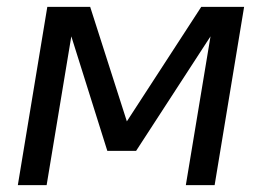

<svg xmlns="http://www.w3.org/2000/svg" viewBox="-20 -540 790 560"><path d="M32 0 118 -520H243L350 -186L567 -520H692L606 0H522L594 -434L377 -100H293L188 -434L116 0Z"/></svg>

Font: Iosevka Custom Oblique
Style: Regular
Weight: 400
Italic angle: -9°
Designer: Belleve Invis
Foundry: Belleve Invis
Version: Version 27.0.1